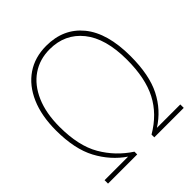

<svg xmlns="http://www.w3.org/2000/svg" viewBox="-198 -855 986 986"><g transform="rotate(-45 294.5 -362.5)"><path d="M20 0V-25H191Q115 -77 69.5 -162Q24 -247 24 -382Q24 -488 57.5 -565Q91 -642 152 -683.5Q213 -725 296 -725Q421 -725 493 -637Q565 -549 565 -381Q565 -244 522 -159.5Q479 -75 400 -25H570V0H356V-20Q450 -75 494.5 -161Q539 -247 539 -381Q539 -536 473 -618Q407 -700 296 -700Q223 -700 167.5 -662Q112 -624 81 -552.5Q50 -481 50 -382Q50 -244 99.5 -159Q149 -74 232 -20V0Z"/></g></svg>

Font: Noto Sans SemiCondensed Thin
Style: Regular
Weight: 100
Width: 4
Designer: Monotype Design Team
Foundry: Monotype Imaging Inc.
Version: Version 2.013; ttfautohint (v1.8.4.7-5d5b)